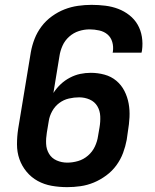

<svg xmlns="http://www.w3.org/2000/svg" viewBox="-20 -763 640 791"><path d="M257 8Q224 8 193 2.5Q162 -3 135.5 -17.5Q109 -32 89.5 -55.5Q70 -79 60 -107.5Q50 -136 50 -168.5Q50 -201 55 -233L107 -548Q112 -576 122.5 -603Q133 -630 151 -654Q169 -678 194 -696Q219 -714 246 -724.5Q273 -735 301.5 -739Q330 -743 357 -743Q386 -743 414 -739.5Q442 -736 467 -726.5Q492 -717 513 -700.5Q534 -684 547 -661.5Q560 -639 564.5 -611.5Q569 -584 565 -555L563 -546H444L445 -550Q448 -571 442.5 -590Q437 -609 423 -621Q409 -633 389 -637.5Q369 -642 349 -642Q327 -642 305 -635Q283 -628 265 -612Q247 -596 237.5 -574.5Q228 -553 225 -532L200 -380Q213 -400 230 -416Q247 -432 268 -443Q289 -454 310.5 -458.5Q332 -463 354 -463Q383 -463 410.5 -455.5Q438 -448 459 -430.5Q480 -413 492.5 -388.5Q505 -364 510 -336.5Q515 -309 513.5 -280Q512 -251 507 -222L502 -187Q497 -160 487 -133Q477 -106 459.5 -82Q442 -58 417.5 -40Q393 -22 366.5 -11Q340 0 312 4Q284 8 257 8ZM257 -93Q279 -93 301.5 -99.5Q324 -106 342.5 -122Q361 -138 371 -159.5Q381 -181 384 -203L390 -238Q394 -261 393 -284Q392 -307 381 -325.5Q370 -344 349.5 -353Q329 -362 306 -362Q285 -362 263.5 -357Q242 -352 224 -338.5Q206 -325 195 -305Q184 -285 181 -265L173 -217Q169 -193 170 -170.5Q171 -148 182 -129.5Q193 -111 213.5 -102Q234 -93 257 -93Z"/></svg>

Font: Iosevka Aile Oblique
Style: Bold
Weight: 700
Italic angle: -9°
Designer: Belleve Invis
Foundry: Belleve Invis
Version: Version 31.1.0; ttfautohint (v1.8.4)